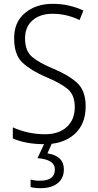

<svg xmlns="http://www.w3.org/2000/svg" viewBox="-20 -744 514 1004"><path d="M428 -188Q428 -270 383 -311Q338 -352 256 -386Q186 -415 148.5 -446Q111 -477 111 -543Q111 -604 150.5 -638Q190 -672 255 -672Q329 -672 396 -639L416 -689Q382 -705 341.5 -714.5Q301 -724 256 -724Q168 -724 110.5 -676Q53 -628 54 -542Q54 -456 99 -415Q144 -374 219 -342Q298 -309 334.5 -278Q371 -247 371 -184Q371 -118 329 -80Q287 -42 215 -42Q169 -42 125 -52Q81 -62 47 -78V-20Q115 10 214 10Q310 10 369 -42Q428 -94 428 -188ZM314 142Q314 71 228 58L254 0H215L176 83Q267 90 267 142Q267 201 189 201Q161 201 140 195V234Q160 240 192 240Q249 240 281.5 214Q314 188 314 142Z"/></svg>

Font: Noto Sans UI SemiCondensed Light
Style: Regular
Weight: 300
Width: 4
Designer: Monotype Design Team
Foundry: Monotype Imaging Inc.
Version: Version 1.901